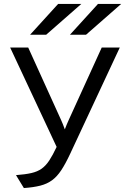

<svg xmlns="http://www.w3.org/2000/svg" viewBox="-20 -941 656 973"><path d="M101 12 61 -53.5Q108 -57 138.8 -64Q169.5 -71 190.8 -86Q212 -101 229.5 -127.5Q247 -154 267 -196.5L31.5 -700H123L289.5 -333Q294 -323.5 298.8 -311.2Q303.5 -299 308.5 -285.5Q313 -298 318.2 -310Q323.5 -322 328.5 -333.5L495.5 -700H587L336 -162.5Q312 -111 290.5 -78.5Q269 -46 243.8 -27.5Q218.5 -9 184.2 -0.2Q150 8.5 101 12ZM334.5 -765 476.5 -921H594L416 -765ZM132.5 -765 274.5 -921H392L214 -765Z"/></svg>

Font: Overpass Mono
Style: Regular
Weight: 400
Designer: Delve Withrington, Dave Bailey
Foundry: Delve Fonts LLC
Version: Version 4.000